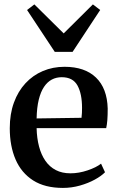

<svg xmlns="http://www.w3.org/2000/svg" viewBox="-20 -864 548 894"><path d="M273 11Q189 11 134.2 -24Q79.5 -59 52.5 -121.5Q25.5 -184 25.5 -267Q25.5 -333.5 44.8 -386.2Q64 -439 98.5 -476.2Q133 -513.5 179.5 -533.2Q226 -553 280.5 -553Q375 -553 427 -502.8Q479 -452.5 481.5 -358.5Q481.5 -327 479.8 -305Q478 -283 474.5 -267.5H150.5Q151.5 -220.5 161.8 -181.8Q172 -143 191.5 -115Q211 -87 240 -72Q269 -57 308 -57Q347.5 -57 388 -70.8Q428.5 -84.5 450.5 -102L469 -62Q452 -44.5 421.5 -27.8Q391 -11 352.2 0Q313.5 11 273 11ZM150.5 -312.5 359.5 -315.5Q361 -326.5 361.5 -338.8Q362 -351 362 -362Q362 -427 340.8 -465.8Q319.5 -504.5 267.5 -504.5Q242 -504.5 221.2 -493.5Q200.5 -482.5 185 -459.5Q169.5 -436.5 160.5 -400Q151.5 -363.5 150.5 -312.5ZM235 -622.5 106 -817.5 140 -843.5 276.5 -708.5 412.5 -843.5 446.5 -817.5 318 -622.5Z"/></svg>

Font: Merriweather 60pt SemiBold
Style: Regular
Weight: 600
Version: Version 2.100